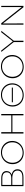

<svg xmlns="http://www.w3.org/2000/svg" viewBox="1714 -2220 511 3979"><g transform="rotate(-90 1969.5 -230.5)"><path d="M451 -124Q451 -64 408.5 -32Q366 0 285 0H101V-460H266Q337 -460 375.5 -431.5Q414 -403 414 -351Q414 -312 394.5 -284.5Q375 -257 339 -244Q394 -233 422.5 -202.5Q451 -172 451 -124ZM127 -438V-253H270Q328 -253 358 -277.5Q388 -302 388 -348Q388 -391 356.5 -414.5Q325 -438 264 -438ZM424 -124Q424 -176 384 -203.5Q344 -231 267 -231H127V-22H285Q424 -22 424 -124Z M557 -226Q557 -294 588.5 -348.5Q620 -403 675.5 -434.5Q731 -466 800 -466Q868 -466 922 -435.5Q976 -405 1007 -351.5Q1038 -298 1038 -232Q1038 -165 1006 -110.5Q974 -56 918 -25.5Q862 5 793 5Q725 5 671 -25Q617 -55 587 -107.5Q557 -160 557 -226ZM1010 -230Q1010 -291 982.5 -339.5Q955 -388 907 -416Q859 -444 799 -444Q739 -444 690 -416Q641 -388 613.5 -339Q586 -290 586 -228Q586 -167 613 -119Q640 -71 687.5 -44Q735 -17 795 -17Q856 -17 905 -44.5Q954 -72 982 -120.5Q1010 -169 1010 -230Z M1597 -460V0H1569V-229H1220V0H1192V-460H1220V-252H1569V-460Z M1751 -226Q1751 -294 1782.5 -348.5Q1814 -403 1869.5 -434.5Q1925 -466 1994 -466Q2062 -466 2116 -435.5Q2170 -405 2201 -351.5Q2232 -298 2232 -232Q2232 -165 2200 -110.5Q2168 -56 2112 -25.5Q2056 5 1987 5Q1919 5 1865 -25Q1811 -55 1781 -107.5Q1751 -160 1751 -226ZM2207 -230Q2207 -291 2179 -339.5Q2151 -388 2102.5 -416Q2054 -444 1993 -444Q1932 -444 1882.5 -416Q1833 -388 1805 -339Q1777 -290 1777 -228Q1777 -167 1804 -119Q1831 -71 1879.5 -44Q1928 -17 1989 -17Q2050 -17 2100 -44.5Q2150 -72 2178.5 -120.5Q2207 -169 2207 -230ZM1839 -241H2144V-219H1839Z M2338 -226Q2338 -294 2369.5 -348.5Q2401 -403 2456.5 -434.5Q2512 -466 2581 -466Q2649 -466 2703 -435.5Q2757 -405 2788 -351.5Q2819 -298 2819 -232Q2819 -165 2787 -110.5Q2755 -56 2699 -25.5Q2643 5 2574 5Q2506 5 2452 -25Q2398 -55 2368 -107.5Q2338 -160 2338 -226ZM2791 -230Q2791 -291 2763.5 -339.5Q2736 -388 2688 -416Q2640 -444 2580 -444Q2520 -444 2471 -416Q2422 -388 2394.5 -339Q2367 -290 2367 -228Q2367 -167 2394 -119Q2421 -71 2468.5 -44Q2516 -17 2576 -17Q2637 -17 2686 -44.5Q2735 -72 2763 -120.5Q2791 -169 2791 -230Z M3115 -200V0H3087V-201L2882 -460H2913L3102 -220L3290 -460H3321Z M3838 -460V0H3808L3472 -427L3474 0H3448V-460H3478L3813 -36L3812 -460Z"/></g></svg>

Font: Ysabeau SC Extralight
Style: Regular
Weight: 200
Designer: Christian Thalmann (Catharsis Fonts)
Version: Version 0.003